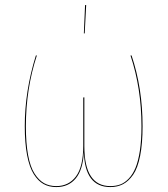

<svg xmlns="http://www.w3.org/2000/svg" viewBox="-20 -739 670 768"><path d="M320.3 -718.8H324.7L318.8 -605.5H315.4ZM506.3 -517.1Q550.3 -386.2 550.3 -233.9Q550.3 -164.6 540.5 -115.5Q530.8 -66.4 512.5 -40Q494.1 -13.7 471.9 -2.2Q449.7 9.3 421.4 9.3Q318.8 9.3 315.4 -131.8Q312 -60.5 283.2 -25.6Q254.4 9.3 205.1 9.3Q176.3 9.3 154.3 -2.9Q132.3 -15.1 115 -42.5Q97.7 -69.8 88.4 -118.2Q79.1 -166.5 79.1 -234.4Q79.1 -374.5 123.5 -517.1H127.4Q83.5 -382.8 83.5 -233.9Q83.5 -166.5 92.3 -118.9Q101.1 -71.3 118.2 -44.7Q135.3 -18.1 156.2 -6.3Q177.2 5.4 205.1 5.4Q254.9 5.4 283.9 -33.4Q313 -72.3 313 -155.8V-349.1L317.4 -349.6V-153.8Q317.4 5.4 421.4 5.4Q443.4 5.4 461.2 -1.2Q479 -7.8 495.1 -24.7Q511.2 -41.5 522.2 -68.1Q533.2 -94.7 539.6 -136.7Q545.9 -178.7 545.9 -233.9Q545.9 -385.3 502 -517.1Z"/></svg>

Font: Fira Sans Compressed Four
Style: Regular
Weight: 100
Width: 1
Designer: Carrois Corporate & Edenspiekermann AG
Foundry: Carrois Corporate GbR & Edenspiekermann AG
Version: Version 4.203;PS 004.203;hotconv 1.0.88;makeotf.lib2.5.64775